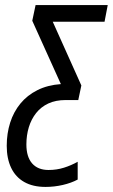

<svg xmlns="http://www.w3.org/2000/svg" viewBox="-20 -734 449 764"><path d="M161.1 9.8Q110.8 9.8 76.4 -9.8Q42 -29.3 24.4 -66.2Q6.8 -103 6.8 -153.8Q6.8 -203.1 20.5 -246.1Q34.2 -289.1 61.3 -322Q88.4 -355 128.7 -375.2Q168.9 -395.5 222.2 -399.4L108.4 -651.4L121.6 -713.9H408.7L396 -647.5H189.9L303.7 -394L291.5 -335.9H241.2Q201.7 -335.9 172.4 -322.3Q143.1 -308.6 123.8 -284.2Q104.5 -259.8 94.7 -227.8Q85 -195.8 85 -159.2Q85 -109.9 107.9 -83.7Q130.9 -57.6 173.3 -57.6Q205.6 -57.6 234.4 -66.7Q263.2 -75.7 289.1 -90.3V-19.5Q263.7 -5.9 229.7 2Q195.8 9.8 161.1 9.8Z"/></svg>

Font: Open Sans Condensed
Style: Italic
Weight: 400
Width: 3
Italic angle: -12°
Designer: Monotype Design Team
Foundry: Monotype Imaging Inc.
Version: Version 3.000